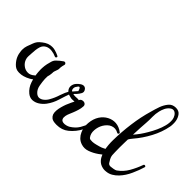

<svg xmlns="http://www.w3.org/2000/svg" viewBox="-214 -2215 3026 3026"><g transform="rotate(45 1298.5 -702.0)"><path d="M400.4 -683.6Q351.6 -706.1 296.9 -711.9Q241.2 -718.8 197.3 -696.3Q173.8 -684.6 155.3 -664.1Q136.7 -642.6 127 -610.4Q116.2 -573.2 112.3 -535.2Q108.4 -497.1 106.4 -459Q103.5 -425.8 102.5 -391.6Q100.6 -356.4 112.3 -325.2Q128.9 -277.3 168.9 -244.1Q208 -210.9 255.9 -204.1Q281.2 -200.2 307.6 -205.1Q333 -210.9 357.4 -226.6Q434.6 -278.3 468.8 -357.4Q502 -436.5 508.8 -525.4Q510.7 -543 530.3 -547.9Q549.8 -552.7 552.7 -532.2Q556.6 -509.8 556.6 -486.3Q556.6 -471.7 554.7 -457Q551.8 -418.9 540 -381.8Q518.6 -311.5 472.7 -251Q427.7 -190.4 368.2 -157.2Q317.4 -128.9 270.5 -116.2Q230.5 -104.5 183.6 -104.5Q173.8 -104.5 165 -105.5Q106.4 -107.4 57.6 -157.2Q9.8 -207 -11.7 -257.8Q-34.2 -309.6 -39.1 -371.1Q-40 -384.8 -40 -397.5Q-40 -444.3 -25.4 -487.3Q-9.8 -532.2 10.7 -584Q30.3 -636.7 66.4 -669.9Q101.6 -702.1 141.6 -727.5Q181.6 -752 229.5 -759.8Q249 -762.7 267.6 -762.7Q297.9 -762.7 327.1 -754.9Q376 -742.2 419.9 -719.7Q438.5 -710.9 428.7 -693.4Q418 -675.8 400.4 -683.6ZM994.1 -453.1Q959 -357.4 927.7 -253.9Q896.5 -150.4 835 -67.4Q816.4 -43 793 -20.5Q769.5 1 743.2 17.6Q694.3 48.8 638.7 52.7Q632.8 52.7 627.9 52.7Q577.1 52.7 530.3 15.6Q459 -42 426.8 -137.7Q395.5 -234.4 388.7 -321.3Q385.7 -351.6 385.7 -382.8Q385.7 -399.4 386.7 -415Q388.7 -462.9 398.4 -508.8Q406.2 -543.9 418 -584Q429.7 -624 456.1 -649.4Q478.5 -671.9 503.9 -692.4Q529.3 -712.9 555.7 -730.5Q563.5 -735.4 571.3 -735.4Q580.1 -735.4 588.9 -728.5Q605.5 -715.8 600.6 -697.3Q596.7 -679.7 591.8 -663.1Q586.9 -646.5 585.9 -628.9Q585 -614.3 585 -596.7Q585 -578.1 579.1 -564.5Q569.3 -538.1 560.5 -510.7Q552.7 -484.4 547.9 -456.1Q541 -421.9 540 -391.6Q538.1 -361.3 539.1 -323.2Q542 -265.6 554.7 -194.3Q566.4 -123 611.3 -80.1Q649.4 -43.9 688.5 -47.9Q727.5 -52.7 759.8 -80.1Q778.3 -94.7 793 -113.3Q808.6 -131.8 819.3 -152.3Q862.3 -227.5 887.7 -310.5Q914.1 -392.6 957 -466.8Q965.8 -481.4 983.4 -475.6Q996.1 -470.7 996.1 -460Q996.1 -457 994.1 -453.1Z M981.4 -483.4Q996.1 -503.9 1013.7 -521.5Q1032.2 -540 1047.9 -560.5Q1035.2 -605.5 1020.5 -616.2Q1005.9 -626 989.3 -601.6Q984.4 -593.8 979.5 -586.9Q974.6 -580.1 969.7 -573.2Q960 -554.7 960 -536.1Q959 -516.6 969.7 -497.1Q991.2 -478.5 1018.6 -472.7Q1046.9 -465.8 1074.2 -465.8Q1085 -464.8 1120.1 -467.8Q1155.3 -470.7 1151.4 -458Q1162.1 -495.1 1199.2 -502Q1237.3 -508.8 1259.8 -487.3Q1267.6 -479.5 1271.5 -468.8Q1275.4 -458 1274.4 -444.3Q1271.5 -397.5 1257.8 -354.5Q1245.1 -310.5 1227.5 -267.6Q1217.8 -243.2 1203.1 -209Q1187.5 -174.8 1180.7 -140.6Q1177.7 -122.1 1177.7 -105.5Q1177.7 -87.9 1184.6 -73.2Q1190.4 -58.6 1203.1 -50.8Q1215.8 -43 1231.4 -40Q1260.7 -35.2 1293.9 -43.9Q1327.1 -52.7 1346.7 -64.5Q1384.8 -87.9 1417 -118.2Q1448.2 -147.5 1471.7 -186.5Q1509.8 -251 1533.2 -318.4Q1556.6 -386.7 1575.2 -458Q1580.1 -478.5 1599.6 -473.6Q1616.2 -468.8 1616.2 -455.1Q1616.2 -452.1 1616.2 -448.2Q1602.5 -385.7 1582 -320.3Q1560.5 -254.9 1530.3 -194.3Q1472.7 -82 1377.9 -5.9Q1296.9 59.6 1179.7 59.6Q1160.2 59.6 1140.6 57.6Q1092.8 53.7 1065.4 33.2Q1038.1 11.7 1026.4 -19.5Q1015.6 -52.7 1018.6 -95.7Q1021.5 -138.7 1034.2 -184.6Q1056.6 -270.5 1097.7 -352.5Q1137.7 -434.6 1157.2 -473.6Q1160.2 -455.1 1163.1 -435.5Q1166 -417 1168.9 -398.4Q1164.1 -404.3 1113.3 -400.4Q1062.5 -396.5 1047.9 -399.4Q1020.5 -405.3 990.2 -414.1Q960 -423.8 939.5 -445.3Q906.2 -479.5 906.2 -522.5Q906.2 -526.4 906.2 -530.3Q909.2 -578.1 943.4 -616.2Q962.9 -638.7 992.2 -659.2Q1021.5 -680.7 1050.8 -680.7Q1065.4 -680.7 1080.1 -671.9Q1094.7 -664.1 1106.4 -643.6Q1126 -610.4 1108.4 -577.1Q1090.8 -543.9 1064.5 -514.6Q1049.8 -499 1036.1 -485.4Q1022.5 -471.7 1012.7 -460Q1002.9 -446.3 987.3 -458Q971.7 -469.7 981.4 -483.4Z M1946.3 -528.3Q1910.2 -548.8 1875 -550.8Q1840.8 -552.7 1809.6 -540Q1776.4 -527.3 1749 -500Q1721.7 -473.6 1702.1 -440.4Q1665 -377 1660.2 -300.8Q1654.3 -223.6 1696.3 -169.9Q1705.1 -157.2 1724.6 -153.3Q1744.1 -150.4 1768.6 -151.4Q1803.7 -153.3 1840.8 -163.1Q1877.9 -171.9 1896.5 -177.7Q1940.4 -189.5 1980.5 -211.9Q2020.5 -233.4 2056.6 -260.7Q2050.8 -251 2045.9 -242.2Q2040 -232.4 2035.2 -222.7Q2043 -305.7 2043 -390.6Q2043 -474.6 2060.5 -556.6Q2070.3 -599.6 2091.8 -624Q2113.3 -649.4 2141.6 -682.6Q2181.6 -729.5 2217.8 -779.3Q2252.9 -829.1 2283.2 -881.8Q2300.8 -912.1 2319.3 -946.3Q2337.9 -980.5 2353.5 -1015.6Q2384.8 -1083 2403.3 -1154.3Q2421.9 -1224.6 2414.1 -1293Q2410.2 -1325.2 2389.6 -1359.4Q2369.1 -1392.6 2338.9 -1405.3Q2322.3 -1412.1 2303.7 -1409.2Q2285.2 -1406.2 2264.6 -1390.6Q2227.5 -1362.3 2206.1 -1319.3Q2184.6 -1275.4 2174.8 -1231.4Q2159.2 -1166 2160.2 -1099.6Q2162.1 -1032.2 2157.2 -966.8Q2152.3 -901.4 2148.4 -835.9Q2145.5 -770.5 2142.6 -705.1Q2138.7 -600.6 2136.7 -497.1Q2133.8 -392.6 2136.7 -289.1Q2136.7 -253.9 2139.6 -221.7Q2142.6 -190.4 2160.2 -157.2Q2174.8 -128.9 2193.4 -101.6Q2211.9 -75.2 2251 -78.1Q2270.5 -80.1 2306.6 -85.9Q2341.8 -91.8 2358.4 -102.5Q2447.3 -165 2502.9 -261.7Q2558.6 -359.4 2593.8 -460Q2599.6 -478.5 2620.1 -474.6Q2636.7 -470.7 2636.7 -458Q2636.7 -454.1 2634.8 -449.2Q2610.4 -364.3 2562.5 -257.8Q2515.6 -151.4 2442.4 -74.2Q2402.3 -32.2 2355.5 -4.9Q2308.6 22.5 2252.9 27.3Q2238.3 29.3 2225.6 29.3Q2200.2 29.3 2178.7 24.4Q2146.5 17.6 2119.1 2Q2070.3 -27.3 2042 -80.1Q2012.7 -132.8 1999 -195.3Q1987.3 -246.1 1983.4 -299.8Q1979.5 -352.5 1980.5 -399.4Q1983.4 -586.9 2008.8 -775.4Q2033.2 -963.9 2085.9 -1142.6Q2095.7 -1173.8 2105.5 -1210.9Q2116.2 -1249 2129.9 -1285.2Q2155.3 -1354.5 2199.2 -1408.2Q2242.2 -1461.9 2319.3 -1462.9Q2320.3 -1462.9 2321.3 -1462.9Q2388.7 -1462.9 2422.9 -1418Q2457 -1372.1 2466.8 -1313.5Q2471.7 -1281.2 2470.7 -1249Q2470.7 -1216.8 2465.8 -1189.5Q2437.5 -1039.1 2361.3 -896.5Q2286.1 -754.9 2186.5 -639.6Q2153.3 -600.6 2137.7 -571.3Q2122.1 -542 2120.1 -490.2Q2118.2 -456.1 2118.2 -421.9Q2117.2 -387.7 2118.2 -353.5Q2118.2 -341.8 2120.1 -326.2Q2122.1 -310.5 2124 -293.9Q2126 -262.7 2124 -232.4Q2121.1 -202.1 2101.6 -185.5Q2073.2 -162.1 2041 -134.8Q2007.8 -107.4 1971.7 -83Q1904.3 -35.2 1828.1 -7.8Q1752.9 19.5 1679.7 -4.9Q1629.9 -21.5 1595.7 -55.7Q1561.5 -89.8 1542 -134.8Q1511.7 -201.2 1511.7 -279.3Q1511.7 -297.9 1513.7 -316.4Q1522.5 -416 1569.3 -488.3Q1614.3 -556.6 1681.6 -591.8Q1749 -627 1821.3 -622.1Q1860.4 -619.1 1897.5 -603.5Q1935.5 -588.9 1969.7 -560.5Q1983.4 -549.8 1971.7 -535.2Q1960.9 -520.5 1946.3 -528.3Z"/></g></svg>

Font: Digory Doodles
Style: Regular
Weight: 400
Designer: Holds Worth Design
Version: Version 1.0